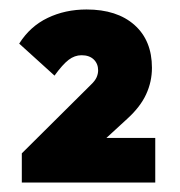

<svg xmlns="http://www.w3.org/2000/svg" viewBox="-20 -732 380 405"><path d="M26 -408.5 172 -553.5Q180.5 -561.5 183.8 -569Q187 -576.5 187 -583.5Q187 -597.5 177.8 -606.5Q168.5 -615.5 152 -615.5Q137.5 -615.5 124.8 -605.8Q112 -596 95 -572.5L20.5 -640Q43.5 -676.5 80.5 -694.2Q117.5 -712 162.5 -712Q227 -712 263.8 -679.2Q300.5 -646.5 300.5 -589Q300.5 -559.5 288.2 -533Q276 -506.5 248.5 -481.5L163 -403ZM26 -347V-408.5L122 -441H307.5V-347Z"/></svg>

Font: Outfit Thin
Style: Regular
Weight: 100
Designer: Rodrigo Fuenzalida
Foundry: fragTYPE
Version: Version 1.000